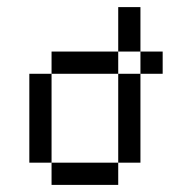

<svg xmlns="http://www.w3.org/2000/svg" viewBox="-20 -520 540 540"><path d="M312.5 -500V-375H375V-500ZM375 -375V-312.5H437.5V-375ZM375 -312.5H312.5V-62.5H375ZM312.5 -62.5H125V0H312.5ZM125 -62.5V-312.5H62.5V-62.5ZM125 -312.5H312.5V-375H125Z"/></svg>

Font: Medodica
Style: Regular
Weight: 400
Version: Version 001.000